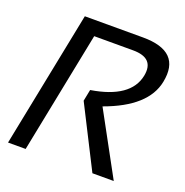

<svg xmlns="http://www.w3.org/2000/svg" viewBox="-126 -812 889 925"><g transform="rotate(20 318.5 -349.0)"><path d="M13.7 0 153.3 -698.2H451.2Q650.4 -698.2 616.7 -530.8Q589.8 -394.5 381.8 -319.3L555.7 0H446.3L287.1 -314L298.8 -373Q495.6 -404.8 520 -526.9Q539.1 -623.5 427.7 -623.5H228.5L104 0Z"/></g></svg>

Font: Sansation
Style: Italic
Weight: 400
Designer: Bernd Montag
Version: Version 1.301